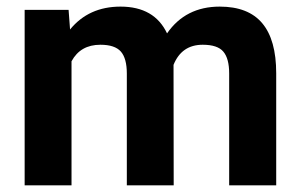

<svg xmlns="http://www.w3.org/2000/svg" viewBox="-20 -558 906 578"><path d="M186.5 -528.3 190.9 -469.2Q247.1 -538.1 342.8 -538.1Q444.8 -538.1 482.9 -457.5Q538.6 -538.1 641.6 -538.1Q727.5 -538.1 769.5 -488Q811.5 -438 811.5 -337.4V0H669.9V-336.9Q669.9 -381.8 652.3 -402.6Q634.8 -423.3 590.3 -423.3Q526.9 -423.3 502.4 -362.8L502.9 0H361.8V-336.4Q361.8 -382.3 343.8 -402.8Q325.7 -423.3 282.2 -423.3Q222.2 -423.3 195.3 -373.5V0H54.2V-528.3Z"/></svg>

Font: Robotiche
Style: Bold
Weight: 700
Designer: Google
Version: Version 2.001150; 2014